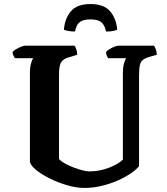

<svg xmlns="http://www.w3.org/2000/svg" viewBox="-20 -930 825 950"><path d="M398 0Q358 0 312 -13.5Q266 -27 225 -47.5Q184 -68 157 -90.5Q130 -113 128 -130V-565Q128 -596 133.5 -616Q139 -636 145 -642H54Q51 -646 47 -654Q43 -662 42 -673Q47 -679 59.5 -686.5Q72 -694 85 -699Q98 -704 104 -704H349Q353 -698 357.5 -686Q362 -674 362 -659L319 -646Q292 -638 282 -621Q272 -604 272 -560V-143Q286 -128 315 -114Q344 -100 374 -91Q404 -82 422 -82Q473 -82 519 -100Q565 -118 588 -140V-564Q588 -596 593.5 -616Q599 -636 605 -642H516Q512 -646 508.5 -654Q505 -662 505 -673Q510 -680 522 -687Q534 -694 546.5 -699Q559 -704 566 -704H742Q746 -698 750.5 -687Q755 -676 756 -659L717 -648Q698 -642 687 -633.5Q676 -625 672 -607Q668 -589 668 -555V-108Q655 -91 627 -72Q599 -53 561.5 -36.5Q524 -20 481.5 -10Q439 0 398 0ZM428 -910Q493 -910 524 -875Q555 -840 560 -783Q554 -780 541 -777Q528 -774 505 -774Q497 -809 479.5 -821.5Q462 -834 428 -834Q393 -834 375.5 -821.5Q358 -809 351 -774Q332 -774 317 -777Q302 -780 296 -783Q301 -839 331 -874.5Q361 -910 428 -910Z"/></svg>

Font: Texturina
Style: Bold
Weight: 700
Designer: Guillermo Torres Carreño
Foundry: Omnibus-Type
Version: Version 1.002; ttfautohint (v1.8.3)